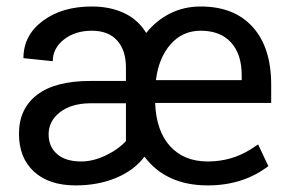

<svg xmlns="http://www.w3.org/2000/svg" viewBox="-20 -558 884 588"><path d="M616.2 9.8Q488.8 9.8 422.4 -78.1Q390.6 -36.1 335.4 -13.2Q280.3 9.8 211.4 9.8Q129.9 9.8 84 -32.5Q38.1 -74.7 38.1 -148.4Q38.1 -225.1 93.5 -267.6Q148.9 -310.1 256.8 -310.1H365.7V-351.6Q365.7 -403.8 338.9 -433.8Q312 -463.9 261.2 -463.9Q210 -463.9 175.8 -437Q141.6 -410.2 141.6 -370.6L51.8 -379.9Q51.8 -449.7 110.8 -493.9Q169.9 -538.1 261.2 -538.1Q317.4 -538.1 360.4 -517.8Q403.3 -497.6 427.7 -457Q458.5 -495.6 501 -516.8Q543.5 -538.1 594.7 -538.1Q697.3 -538.1 753.9 -475.3Q810.5 -412.6 810.5 -298.8V-242.7H455.1Q458.5 -156.7 501 -110.1Q543.5 -63.5 616.2 -63.5Q688.5 -63.5 747.6 -100.6L770.5 -115.7L801.8 -49.3Q724.6 9.8 616.2 9.8ZM229 -63.5Q264.2 -63.5 302.7 -81.5Q341.3 -99.6 365.7 -126V-241.7H254.4Q197.3 -240.7 163.1 -213.9Q128.9 -187 128.9 -146.5Q128.9 -108.9 154.8 -86.2Q180.7 -63.5 229 -63.5ZM594.7 -463.9Q538.6 -463.9 502.2 -422.1Q465.8 -380.4 457.5 -312.5H720.2V-327.6Q720.2 -392.1 687.5 -428Q654.8 -463.9 594.7 -463.9Z"/></svg>

Font: Roboto
Style: Regular
Weight: 400
Designer: Google
Version: Version 2.134; 2016; ttfautohint (v1.6)